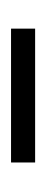

<svg xmlns="http://www.w3.org/2000/svg" viewBox="112 -730 83 346"><g transform="rotate(-90 153.0 -557.5)"><path d="M32.7 -535.2V-578.6H273.9V-535.2Z"/></g></svg>

Font: Elstob 18pt
Style: Bold
Weight: 700
Designer: Peter S. Baker
Version: Version 1.015